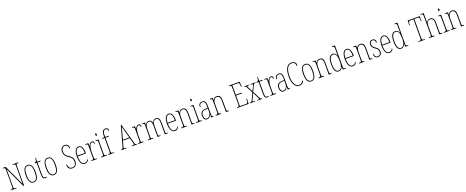

<svg xmlns="http://www.w3.org/2000/svg" viewBox="277 -3248 13912 5734"><g transform="rotate(-20 7233.0 -381.0)"><path d="M36 0H219V-20H191C141 -20 135 -31 135 -108V-639L432 0H457V-606C457 -683 463 -694 513 -694H531V-714H348V-694H376C426 -694 432 -683 432 -606V-67L131 -714H36V-694H54C104 -694 110 -683 110 -606V-108C110 -31 104 -20 54 -20H36Z M764 10C867 10 921 -73 921 -267C921 -449 873 -542 766 -542C656 -542 607 -451 607 -267C607 -76 664 10 764 10ZM765 -15C676 -15 635 -102 635 -267C635 -434 669 -517 764 -517C860 -517 893 -434 893 -267C893 -103 860 -15 765 -15Z M1136 10C1147 10 1163 8 1178 5V-20C1161 -17 1150 -15 1134 -15C1092 -15 1070 -40 1070 -140V-511H1170V-536H1070V-657H1050C1049 -610 1049 -575 1032 -553C1023 -540 1007 -532 982 -530V-511H1042V-141C1042 -26 1068 10 1136 10Z M1403 10C1506 10 1560 -73 1560 -267C1560 -449 1512 -542 1405 -542C1295 -542 1246 -451 1246 -267C1246 -76 1303 10 1403 10ZM1404 -15C1315 -15 1274 -102 1274 -267C1274 -434 1308 -517 1403 -517C1499 -517 1532 -434 1532 -267C1532 -103 1499 -15 1404 -15Z M1993 10C2093 10 2144 -54 2144 -172C2144 -284 2081 -328 2008 -376C1931 -425 1895 -463 1895 -557C1895 -638 1931 -699 2006 -699C2074 -699 2110 -648 2110 -573C2121 -573 2131 -584 2131 -614C2131 -664 2087 -724 2006 -724C1917 -724 1867 -653 1867 -565C1867 -447 1922 -398 1991 -353C2080 -296 2116 -264 2116 -163C2116 -65 2073 -15 1994 -15C1909 -15 1875 -88 1871 -168C1855 -168 1852 -140 1852 -124C1852 -64 1893 10 1993 10Z M2391 10C2466 10 2507 -46 2507 -77C2507 -90 2503 -96 2498 -99C2482 -57 2449 -15 2391 -15C2311 -15 2262 -97 2262 -270H2522V-291C2522 -445 2475 -542 2383 -542C2288 -542 2234 -450 2234 -262C2234 -88 2295 10 2391 10ZM2494 -295H2262C2266 -431 2305 -517 2383 -517C2462 -517 2492 -427 2494 -295Z M2601 0H2777V-20H2766C2703 -20 2697 -25 2697 -96V-274C2697 -382 2733 -519 2804 -519C2849 -519 2851 -480 2851 -443C2867 -443 2872 -460 2872 -483C2872 -517 2853 -544 2808 -544C2743 -544 2716 -483 2698 -435H2696L2693 -536H2596V-516H2599C2663 -516 2669 -511 2669 -440V-96C2669 -25 2663 -20 2602 -20H2601Z M2997 -658C3010 -658 3020 -666 3020 -698C3020 -729 3010 -738 2997 -738C2983 -738 2975 -729 2975 -698C2975 -666 2983 -658 2997 -658ZM2905 0H3095V-20H3082C3022 -20 3016 -26 3016 -96V-536H2920V-516H2926C2984 -516 2988 -508 2988 -437V-96C2988 -26 2982 -20 2921 -20H2905Z M3129 0H3323V-20H3286C3236 -20 3230 -29 3230 -103V-511H3340V-536H3230V-600C3230 -684 3253 -747 3323 -747C3371 -747 3382 -715 3382 -658C3393 -658 3403 -674 3403 -697C3403 -748 3371 -772 3323 -772C3246 -772 3202 -717 3202 -601V-536H3132V-511H3202V-103C3202 -29 3196 -20 3146 -20H3129Z M3546 0H3713V-20H3691C3648 -20 3637 -28 3637 -46C3637 -61 3649 -101 3657 -128L3692 -251H3906L3946 -111C3953 -86 3962 -58 3962 -48C3962 -27 3954 -20 3910 -20H3890V0H4047V-20H4040C4006 -20 3998 -25 3990 -55L3807 -714H3792L3622 -104C3602 -32 3595 -20 3561 -20H3546ZM3700 -276 3762 -509C3777 -567 3793 -619 3799 -653C3807 -620 3820 -570 3841 -493L3900 -276Z M4083 0H4259V-20H4248C4185 -20 4179 -25 4179 -96V-274C4179 -382 4215 -519 4286 -519C4331 -519 4333 -480 4333 -443C4349 -443 4354 -460 4354 -483C4354 -517 4335 -544 4290 -544C4225 -544 4198 -483 4180 -435H4178L4175 -536H4078V-516H4081C4145 -516 4151 -511 4151 -440V-96C4151 -25 4145 -20 4084 -20H4083Z M4393 0H4568V-20H4566C4500 -20 4496 -26 4496 -98V-333C4496 -430 4529 -517 4612 -517C4674 -517 4700 -472 4700 -364V0H4795V-20H4792C4734 -20 4728 -26 4728 -96V-348C4728 -440 4755 -517 4841 -517C4907 -517 4932 -462 4932 -364V0H5028V-20H5026C4968 -20 4960 -25 4960 -91V-364C4960 -484 4920 -542 4843 -542C4788 -542 4743 -512 4722 -446H4720C4707 -509 4673 -542 4614 -542C4557 -542 4519 -513 4497 -451H4495L4492 -536H4404V-516H4406C4465 -516 4468 -507 4468 -432V-98C4468 -26 4464 -20 4402 -20H4393Z M5254 10C5329 10 5370 -46 5370 -77C5370 -90 5366 -96 5361 -99C5345 -57 5312 -15 5254 -15C5174 -15 5125 -97 5125 -270H5385V-291C5385 -445 5338 -542 5246 -542C5151 -542 5097 -450 5097 -262C5097 -88 5158 10 5254 10ZM5357 -295H5125C5129 -431 5168 -517 5246 -517C5325 -517 5355 -427 5357 -295Z M5456 0H5631V-20H5625C5565 -20 5559 -26 5559 -96V-333C5559 -467 5614 -517 5682 -517C5754 -517 5781 -457 5781 -364V0H5877V-20H5873C5815 -20 5809 -26 5809 -96V-363C5809 -486 5771 -542 5680 -542C5617 -542 5585 -508 5560 -459H5558L5555 -536H5459V-516H5464C5525 -516 5531 -511 5531 -441V-96C5531 -26 5525 -20 5464 -20H5456Z M6015 -658C6028 -658 6038 -666 6038 -698C6038 -729 6028 -738 6015 -738C6001 -738 5993 -729 5993 -698C5993 -666 6001 -658 6015 -658ZM5923 0H6113V-20H6100C6040 -20 6034 -26 6034 -96V-536H5938V-516H5944C6002 -516 6006 -508 6006 -437V-96C6006 -26 6000 -20 5939 -20H5923Z M6273 10C6344 10 6376 -33 6401 -91H6403L6408 0H6480V-20H6478C6440 -20 6429 -29 6429 -103V-366C6429 -495 6389 -542 6311 -542C6237 -542 6193 -496 6193 -438C6193 -411 6201 -395 6214 -395C6214 -482 6247 -517 6310 -517C6374 -517 6401 -477 6401 -371V-306L6338 -303C6219 -298 6162 -250 6162 -146C6162 -41 6206 10 6273 10ZM6275 -15C6216 -15 6190 -69 6190 -146C6190 -228 6232 -276 6339 -280L6401 -283V-191C6401 -92 6350 -15 6275 -15Z M6548 0H6723V-20H6717C6657 -20 6651 -26 6651 -96V-333C6651 -467 6706 -517 6774 -517C6846 -517 6873 -457 6873 -364V0H6969V-20H6965C6907 -20 6901 -26 6901 -96V-363C6901 -486 6863 -542 6772 -542C6709 -542 6677 -508 6652 -459H6650L6647 -536H6551V-516H6556C6617 -516 6623 -511 6623 -441V-96C6623 -26 6617 -20 6556 -20H6548Z M7225 0H7595L7599 -164H7579L7575 -94C7571 -33 7568 -25 7503 -25H7324L7326 -362H7516V-387H7326V-689H7476C7544 -689 7548 -682 7552 -600L7554 -550H7574L7569 -714H7225V-694H7242C7292 -694 7298 -683 7298 -606V-108C7298 -31 7292 -20 7242 -20H7225Z M7637 0H7805V-20H7765C7735 -20 7730 -23 7730 -34C7730 -44 7739 -59 7753 -90L7830 -256L7914 -95C7931 -63 7942 -44 7942 -34C7942 -25 7938 -20 7900 -20H7872V0H8022V-20H8021C7991 -20 7982 -24 7959 -68L7844 -288L7928 -468C7949 -514 7960 -516 8001 -516H8002V-536H7845V-516H7872C7910 -516 7913 -511 7913 -501C7913 -491 7903 -471 7889 -440L7830 -314L7764 -442C7748 -472 7737 -492 7737 -502C7737 -511 7740 -516 7778 -516H7799V-536H7651V-516H7653C7687 -516 7696 -512 7719 -468L7816 -283L7717 -71C7695 -24 7684 -20 7642 -20H7637Z M8191 10C8202 10 8218 8 8233 5V-20C8216 -17 8205 -15 8189 -15C8147 -15 8125 -40 8125 -140V-511H8225V-536H8125V-657H8105C8104 -610 8104 -575 8087 -553C8078 -540 8062 -532 8037 -530V-511H8097V-141C8097 -26 8123 10 8191 10Z M8289 0H8465V-20H8454C8391 -20 8385 -25 8385 -96V-274C8385 -382 8421 -519 8492 -519C8537 -519 8539 -480 8539 -443C8555 -443 8560 -460 8560 -483C8560 -517 8541 -544 8496 -544C8431 -544 8404 -483 8386 -435H8384L8381 -536H8284V-516H8287C8351 -516 8357 -511 8357 -440V-96C8357 -25 8351 -20 8290 -20H8289Z M8704 10C8775 10 8807 -33 8832 -91H8834L8839 0H8911V-20H8909C8871 -20 8860 -29 8860 -103V-366C8860 -495 8820 -542 8742 -542C8668 -542 8624 -496 8624 -438C8624 -411 8632 -395 8645 -395C8645 -482 8678 -517 8741 -517C8805 -517 8832 -477 8832 -371V-306L8769 -303C8650 -298 8593 -250 8593 -146C8593 -41 8637 10 8704 10ZM8706 -15C8647 -15 8621 -69 8621 -146C8621 -228 8663 -276 8770 -280L8832 -283V-191C8832 -92 8781 -15 8706 -15Z M9205 10C9290 10 9350 -48 9350 -84C9350 -99 9345 -107 9337 -112C9315 -55 9279 -15 9205 -15C9082 -15 9023 -162 9023 -358C9023 -553 9081 -699 9207 -699C9296 -699 9333 -650 9333 -566C9346 -566 9354 -582 9354 -612C9354 -671 9299 -724 9208 -724C9069 -724 8995 -583 8995 -358C8995 -137 9068 10 9205 10Z M9583 10C9686 10 9740 -73 9740 -267C9740 -449 9692 -542 9585 -542C9475 -542 9426 -451 9426 -267C9426 -76 9483 10 9583 10ZM9584 -15C9495 -15 9454 -102 9454 -267C9454 -434 9488 -517 9583 -517C9679 -517 9712 -434 9712 -267C9712 -103 9679 -15 9584 -15Z M9816 0H9991V-20H9985C9925 -20 9919 -26 9919 -96V-333C9919 -467 9974 -517 10042 -517C10114 -517 10141 -457 10141 -364V0H10237V-20H10233C10175 -20 10169 -26 10169 -96V-363C10169 -486 10131 -542 10040 -542C9977 -542 9945 -508 9920 -459H9918L9915 -536H9819V-516H9824C9885 -516 9891 -511 9891 -441V-96C9891 -26 9885 -20 9824 -20H9816Z M10459 10C10521 10 10560 -31 10583 -95H10585L10589 0H10686V-20H10676C10622 -20 10613 -27 10613 -86V-760H10518V-740H10523C10579 -740 10585 -735 10585 -656V-544C10585 -509 10586 -476 10590 -445H10586C10563 -504 10527 -544 10463 -544C10373 -544 10310 -476 10310 -267C10310 -60 10367 10 10459 10ZM10460 -15C10382 -15 10338 -87 10338 -265C10338 -452 10387 -519 10465 -519C10555 -519 10586 -429 10586 -265C10586 -103 10542 -15 10460 -15Z M10905 10C10980 10 11021 -46 11021 -77C11021 -90 11017 -96 11012 -99C10996 -57 10963 -15 10905 -15C10825 -15 10776 -97 10776 -270H11036V-291C11036 -445 10989 -542 10897 -542C10802 -542 10748 -450 10748 -262C10748 -88 10809 10 10905 10ZM11008 -295H10776C10780 -431 10819 -517 10897 -517C10976 -517 11006 -427 11008 -295Z M11107 0H11282V-20H11276C11216 -20 11210 -26 11210 -96V-333C11210 -467 11265 -517 11333 -517C11405 -517 11432 -457 11432 -364V0H11528V-20H11524C11466 -20 11460 -26 11460 -96V-363C11460 -486 11422 -542 11331 -542C11268 -542 11236 -508 11211 -459H11209L11206 -536H11110V-516H11115C11176 -516 11182 -511 11182 -441V-96C11182 -26 11176 -20 11115 -20H11107Z M11703 10C11781 10 11828 -41 11828 -126C11828 -185 11808 -234 11730 -283C11666 -326 11636 -365 11636 -420C11636 -473 11659 -516 11716 -516C11773 -516 11799 -478 11799 -405C11814 -405 11820 -421 11820 -450C11820 -504 11778 -541 11716 -541C11649 -541 11608 -493 11608 -421C11608 -355 11635 -317 11716 -259C11786 -213 11800 -174 11800 -129C11800 -52 11765 -15 11704 -15C11640 -15 11611 -60 11611 -139C11598 -139 11590 -125 11590 -93C11590 -50 11622 10 11703 10Z M12072 10C12147 10 12188 -46 12188 -77C12188 -90 12184 -96 12179 -99C12163 -57 12130 -15 12072 -15C11992 -15 11943 -97 11943 -270H12203V-291C12203 -445 12156 -542 12064 -542C11969 -542 11915 -450 11915 -262C11915 -88 11976 10 12072 10ZM12175 -295H11943C11947 -431 11986 -517 12064 -517C12143 -517 12173 -427 12175 -295Z M12444 10C12506 10 12545 -31 12568 -95H12570L12574 0H12671V-20H12661C12607 -20 12598 -27 12598 -86V-760H12503V-740H12508C12564 -740 12570 -735 12570 -656V-544C12570 -509 12571 -476 12575 -445H12571C12548 -504 12512 -544 12448 -544C12358 -544 12295 -476 12295 -267C12295 -60 12352 10 12444 10ZM12445 -15C12367 -15 12323 -87 12323 -265C12323 -452 12372 -519 12450 -519C12540 -519 12571 -429 12571 -265C12571 -103 12527 -15 12445 -15Z M12993 0H13200V-20H13167C13117 -20 13111 -31 13111 -108V-689H13211C13263 -689 13269 -675 13271 -620L13273 -563H13293L13289 -714H12908L12904 -563H12924L12926 -620C12928 -675 12934 -689 12986 -689H13083V-108C13083 -31 13077 -20 13027 -20H12993Z M13329 0H13504V-20H13499C13439 -20 13433 -26 13433 -96V-333C13433 -459 13474 -517 13550 -517C13628 -517 13655 -462 13655 -364V0H13752V-20H13744C13688 -20 13683 -29 13683 -94V-364C13683 -482 13635 -542 13556 -542C13488 -542 13450 -498 13432 -451H13430C13432 -469 13433 -483 13433 -495V-760H13332V-740H13348C13398 -740 13405 -731 13405 -664V-96C13405 -26 13399 -20 13338 -20H13329Z M13888 -658C13901 -658 13911 -666 13911 -698C13911 -729 13901 -738 13888 -738C13874 -738 13866 -729 13866 -698C13866 -666 13874 -658 13888 -658ZM13796 0H13986V-20H13973C13913 -20 13907 -26 13907 -96V-536H13811V-516H13817C13875 -516 13879 -508 13879 -437V-96C13879 -26 13873 -20 13812 -20H13796Z M14021 0H14196V-20H14190C14130 -20 14124 -26 14124 -96V-333C14124 -467 14179 -517 14247 -517C14319 -517 14346 -457 14346 -364V0H14442V-20H14438C14380 -20 14374 -26 14374 -96V-363C14374 -486 14336 -542 14245 -542C14182 -542 14150 -508 14125 -459H14123L14120 -536H14024V-516H14029C14090 -516 14096 -511 14096 -441V-96C14096 -26 14090 -20 14029 -20H14021Z"/></g></svg>

Font: Noto Serif Armenian ExtraCondensed Thin
Style: Regular
Weight: 100
Width: 2
Designer: Monotype Design Team
Foundry: Monotype Imaging Inc.
Version: Version 2.008